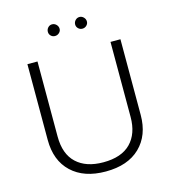

<svg xmlns="http://www.w3.org/2000/svg" viewBox="-132 -1027 1019 1141"><g transform="rotate(-15 378.0 -456.0)"><path d="M377.9 7.8Q244.1 7.8 168 -64Q91.8 -135.7 91.8 -263.2V-729H153.8V-267.1Q153.8 -159.2 212.9 -104Q272 -48.8 377.9 -48.8Q489.7 -48.8 546.4 -106.7Q603 -164.6 603 -267.1V-729H664.1V-263.2Q664.1 -138.2 588.9 -65.2Q513.7 7.8 377.9 7.8ZM258.8 -882.8Q258.8 -897.9 269 -908.9Q279.3 -919.9 293.9 -919.9Q309.1 -919.9 320.1 -908.9Q331.1 -897.9 331.1 -882.8Q331.1 -868.7 320.1 -858.4Q309.1 -848.1 293.9 -848.1Q279.3 -848.1 269 -858.2Q258.8 -868.2 258.8 -882.8ZM426.8 -882.8Q426.8 -897.9 437.3 -908.9Q447.8 -919.9 462.9 -919.9Q477.1 -919.9 488 -908.9Q499 -897.9 499 -882.8Q499 -868.7 488.3 -858.4Q477.5 -848.1 462.9 -848.1Q447.8 -848.1 437.3 -858.4Q426.8 -868.7 426.8 -882.8Z"/></g></svg>

Font: Lumene Sans Light
Style: Regular
Weight: 300
Designer: Deni Anggara
Version: Version 1.003;Glyphs 3.1.2 (3151)